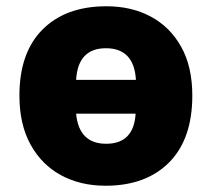

<svg xmlns="http://www.w3.org/2000/svg" viewBox="-20 -583 677 613"><path d="M594 -278Q594 -139 520 -64.5Q446 10 317 10Q237 10 175 -23.5Q113 -57 77.5 -121.5Q42 -186 42 -278Q42 -415 116 -489Q190 -563 320 -563Q400 -563 461.5 -530Q523 -497 558.5 -433.5Q594 -370 594 -278ZM318 -429Q229 -429 223 -328H414Q408 -429 318 -429ZM319 -124Q407 -124 413 -220H223Q232 -124 319 -124Z"/></svg>

Font: Noto Sans Black
Style: Regular
Weight: 900
Designer: Monotype Design Team
Foundry: Monotype Imaging Inc.
Version: Version 2.007